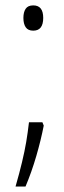

<svg xmlns="http://www.w3.org/2000/svg" viewBox="-20 -555 236 705"><path d="M65.9 -489.3Q65.9 -510.3 74.2 -522.7Q82.5 -535.2 102.1 -535.2Q138.7 -535.2 138.7 -489.3Q138.7 -442.4 102.1 -442.4Q83 -442.4 74.5 -454.8Q65.9 -467.3 65.9 -489.3ZM135.7 -106 140.6 -93.8Q130.4 -41 113.3 17.8Q96.2 76.7 73.7 129.9H37.1Q51.8 78.6 61 39.8Q70.3 1 76.2 -33.4Q82 -67.9 86.4 -106Z"/></svg>

Font: Open Sans Condensed Light
Style: Regular
Weight: 300
Width: 3
Designer: Monotype Design Team
Foundry: Monotype Imaging Inc.
Version: Version 3.003; ttfautohint (v1.8.4)